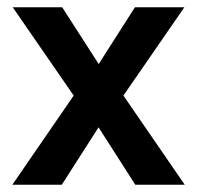

<svg xmlns="http://www.w3.org/2000/svg" viewBox="-20 -508 543 528"><path d="M352 0 233 -186H269L150 0H14L199 -269L200 -220L15 -488H151L270 -303H233L351 -488H487L302 -220L303 -269L488 0Z"/></svg>

Font: Gabarito Medium
Style: Regular
Weight: 500
Designer: Leandro Assis / Alvaro Franca / Felipe Casaprima
Foundry: Naipe Foundry
Version: Version 1.000